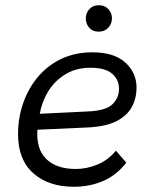

<svg xmlns="http://www.w3.org/2000/svg" viewBox="-20 -706 575 734"><path d="M262 8Q166 8 107.5 -43.5Q49 -95 49 -193Q49 -255 68.5 -311.5Q88 -368 125 -412Q162 -456 214.5 -481Q267 -506 333 -506Q416 -506 459 -467Q502 -428 502 -371Q502 -331 484.5 -298Q467 -265 427.5 -244Q388 -223 321 -219L123 -210Q118 -136 157 -98Q196 -60 270 -60Q311 -60 352.5 -77Q394 -94 423 -130L463 -84Q424 -35 373 -13.5Q322 8 262 8ZM326 -447Q271 -447 230 -422Q189 -397 164.5 -357Q140 -317 132 -271L317 -280Q385 -283 410 -307.5Q435 -332 435 -367Q435 -401 409 -424Q383 -447 326 -447ZM357 -585Q334 -585 321 -600Q308 -615 308 -636Q308 -656 321.5 -671Q335 -686 358 -686Q381 -686 394.5 -671Q408 -656 408 -636Q408 -615 394 -600Q380 -585 357 -585Z"/></svg>

Font: Livvic
Style: Italic
Weight: 400
Italic angle: -10°
Designer: Jacques Le Bailly, Baron von Fonthausen
Version: Version 1.001; ttfautohint (v1.8.2)